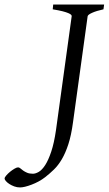

<svg xmlns="http://www.w3.org/2000/svg" viewBox="-149 -635 476 841"><path d="M304.2 -594.2Q273.4 -587.4 254.9 -579.1Q236.3 -570.8 234.9 -564L170.9 -100.1Q163.1 -42 150.4 -3.2Q137.7 35.6 121.8 62.5Q106 89.4 87.4 107.4Q68.8 125.5 48.8 141.1Q35.6 151.4 20.3 159.7Q4.9 168 -10.5 173.8Q-25.9 179.7 -39.1 182.9Q-52.2 186 -61 186Q-74.7 186 -86.9 181.4Q-99.1 176.8 -108.4 170.7Q-117.7 164.6 -123.3 158Q-128.9 151.4 -128.9 147Q-128.9 142.1 -121.8 133.8Q-114.7 125.5 -105.2 117.7Q-95.7 109.9 -85.7 104Q-75.7 98.1 -69.8 98.1Q-64.9 98.1 -59.8 102.5Q-54.7 106.9 -47.6 112.1Q-40.5 117.2 -30.3 121.6Q-20 126 -4.9 126Q6.8 126 21 117.7Q35.2 109.4 49.1 87.9Q63 66.4 75.4 29.3Q87.9 -7.8 96.2 -64.9L165 -564Q165.5 -566.9 162.4 -570.3Q159.2 -573.7 150.1 -577.6Q141.1 -581.5 124.8 -585.7Q108.4 -589.8 82 -594.2L84 -615.2H307.1Z"/></svg>

Font: Gentium Plus Viet
Style: Italic
Weight: 400
Italic angle: -8°
Designer: J. Victor Gaultney, Annie Olsen, Iska Routamaa, Becca Hirsbrunner
Foundry: SIL International
Version: Version 5.000